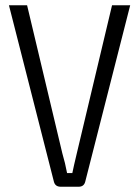

<svg xmlns="http://www.w3.org/2000/svg" viewBox="-20 -710 529 730"><path d="M475 -690 304 -19Q299 0 279 0H211Q190 0 185 -19L14 -690H83L217 -127Q228 -90 235 -52H255Q260 -77 272 -127L406 -690Z"/></svg>

Font: exo2condensed_l
Style: Regular
Weight: 300
Width: 3
Designer: Natanael Gama
Version: Version 1.001;PS 001.001;hotconv 1.0.70;makeotf.lib2.5.58329